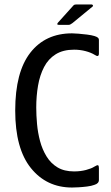

<svg xmlns="http://www.w3.org/2000/svg" viewBox="-20 -829 496 858"><path d="M422 -25Q422 -9 402 -3Q389 2 369 4.5Q349 7 330.5 8Q312 9 302 9Q188 9 118 -78Q48 -165 48 -335Q48 -507 115.5 -593.5Q183 -680 302 -680Q312 -680 330.5 -678.5Q349 -677 369 -674.5Q389 -672 402 -668Q412 -665 417 -661Q422 -657 422 -650V-590Q422 -571 403 -584Q387 -594 362.5 -600.5Q338 -607 311 -607Q262 -607 229 -586.5Q196 -566 177 -529.5Q158 -493 150 -446.5Q142 -400 142 -349Q142 -314 145.5 -275Q149 -236 159 -198.5Q169 -161 188 -130Q207 -99 237 -81Q267 -63 311 -63Q340 -63 364.5 -69.5Q389 -76 401 -84Q414 -92 418 -90.5Q422 -89 422 -78ZM287 -718H242Q236 -718 236 -721.5Q236 -725 240 -729L304 -800Q308 -805 311 -807Q314 -809 321 -809H390Q393 -809 395 -805.5Q397 -802 394 -800L304 -726Q299 -723 295.5 -720.5Q292 -718 287 -718Z"/></svg>

Font: Glory Thin Medium
Style: Regular
Weight: 500
Version: Version 1.011